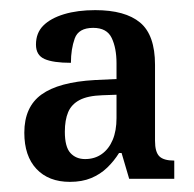

<svg xmlns="http://www.w3.org/2000/svg" viewBox="-20 -739 382 379"><path d="M118 -380Q76 -380 52 -405.5Q28 -431 28 -477Q28 -528 62 -552.5Q96 -577 167 -581L210 -583V-614Q210 -644 200.5 -664Q191 -684 164 -684Q135 -684 127.5 -663Q120 -642 120 -615Q85 -615 68 -622.5Q51 -630 51 -651Q51 -674 65.5 -688.5Q80 -703 106.5 -711Q133 -719 168 -719Q227 -719 256.5 -694.5Q286 -670 286 -611V-461Q286 -439 294.5 -430.5Q303 -422 324 -422V-386H235L220 -437H215Q205 -421 191.5 -408Q178 -395 160 -387.5Q142 -380 118 -380ZM148 -425Q167 -425 181 -435Q195 -445 202.5 -463Q210 -481 210 -506V-552L182 -551Q153 -550 137 -541.5Q121 -533 114.5 -517.5Q108 -502 108 -479Q108 -449 119 -437Q130 -425 148 -425Z"/></svg>

Font: Noto Serif Khmer Condensed Medium
Style: Regular
Weight: 500
Width: 3
Designer: Danh Hong and the Monotype Design Team
Foundry: Monotype Imaging Inc.
Version: Version 2.004